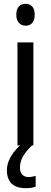

<svg xmlns="http://www.w3.org/2000/svg" viewBox="-20 -758 265 1001"><path d="M154 -537V0H71V-537ZM114 -738Q136 -738 148.5 -723.5Q161 -709 161 -681Q161 -654 148.5 -639Q136 -624 114 -624Q92 -624 78.5 -639Q65 -654 65 -681Q65 -710 78 -724Q91 -738 114 -738ZM84 117Q84 140 96 152.5Q108 165 129 165Q142 165 151 162.5Q160 160 166 159V215Q156 219 143.5 221Q131 223 114 223Q65 223 40.5 199Q16 175 16 130Q16 103 27 77.5Q38 52 57.5 28.5Q77 5 100 -13L147 0Q113 33 98.5 60Q84 87 84 117Z"/></svg>

Font: Noto Sans Khmer Condensed
Style: Regular
Weight: 400
Width: 3
Designer: Danh Hong and the Monotype Design Team
Foundry: Monotype Imaging Inc.
Version: Version 2.004